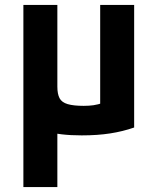

<svg xmlns="http://www.w3.org/2000/svg" viewBox="-20 -540 640 780"><path d="M75 220V-177H213V220ZM312 10Q221 10 169.5 -7Q118 -24 96.5 -65.5Q75 -107 75 -180V-520H213V-188Q213 -158 222 -141Q231 -124 255 -117Q279 -110 320 -110Q342 -110 359.5 -112.5Q377 -115 400 -122.5Q423 -130 460 -144L387 -58V-520H525V-22Q479 -6 427.5 2Q376 10 312 10Z"/></svg>

Font: M PLUS Code Latin Expanded
Style: Bold
Weight: 700
Width: 7
Designer: Coji Morishita
Foundry: UNDERFOREST DESIGN
Version: Version 1.002; ttfautohint (v1.8.3)